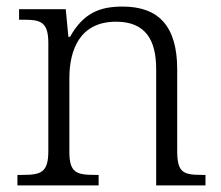

<svg xmlns="http://www.w3.org/2000/svg" viewBox="-20 -564 672 584"><path d="M33 0H280V-32H270C213 -32 191 -38 191 -102V-326C191 -414 224 -498 333 -498C423 -498 455 -442 455 -354V0H605V-32H595C537 -32 519 -39 519 -105V-353C519 -485 462 -544 353 -544C284 -544 234 -525 193 -452H188L180 -536H38V-504H53C104 -504 127 -497 127 -433V-105C127 -39 105 -32 47 -32H33Z"/></svg>

Font: Noto Serif Lao Light
Style: Regular
Weight: 300
Designer: Monotype Design Team
Foundry: Monotype Imaging Inc.
Version: Version 2.003